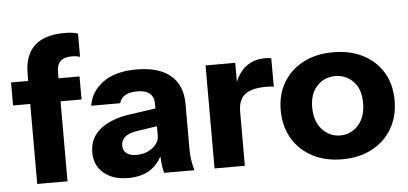

<svg xmlns="http://www.w3.org/2000/svg" viewBox="-50 -834 2012 947"><g transform="rotate(-5 955.5 -360.0)"><path d="M99 0V-396H14V-510H99V-544Q99 -730 297 -730Q318 -730 333.5 -728Q349 -726 364 -721V-606Q349 -612 323 -612Q249 -612 249 -542V-510H353V-396H249V0Z M549 10Q473 10 428 -28.5Q383 -67 383 -131Q383 -202 436.5 -245.5Q490 -289 586 -302L712 -320V-346Q712 -377 691.5 -394.5Q671 -412 631 -412Q555 -412 541 -361H398Q408 -430 469 -475Q530 -520 636 -520Q746 -520 804 -471Q862 -422 862 -330V-105Q862 -80 865.5 -54.5Q869 -29 877 0H727Q718 -34 716 -83Q668 10 549 10ZM533 -151Q533 -126 551 -113Q569 -100 599 -100Q646 -100 679 -125.5Q712 -151 712 -185V-232L611 -217Q533 -205 533 -151Z M977 0V-510H1124V-416Q1167 -520 1275 -520Q1294 -520 1303 -516V-376Q1293 -379 1267 -379Q1195 -379 1161 -353.5Q1127 -328 1127 -266V0Z M1609 10Q1525 10 1461.5 -23.5Q1398 -57 1362.5 -117.5Q1327 -178 1327 -257Q1327 -336 1362.5 -395Q1398 -454 1461.5 -487Q1525 -520 1609 -520Q1694 -520 1757.5 -487Q1821 -454 1856 -395Q1891 -336 1891 -257Q1891 -178 1855.5 -117.5Q1820 -57 1756.5 -23.5Q1693 10 1609 10ZM1609 -108Q1662 -108 1698.5 -148Q1735 -188 1735 -258Q1735 -327 1698.5 -364.5Q1662 -402 1609 -402Q1556 -402 1519.5 -364Q1483 -326 1483 -258Q1483 -188 1520 -148Q1557 -108 1609 -108Z"/></g></svg>

Font: Instrument Sans
Style: Bold
Weight: 700
Designer: Rodrigo Fuenzalida
Foundry: fragTYPE
Version: Version 1.000; ttfautohint (v1.8.4.7-5d5b);gftools[0.9.28]